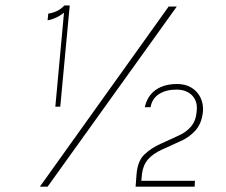

<svg xmlns="http://www.w3.org/2000/svg" viewBox="-20 -700 848 720"><path d="M221.5 -679.5H241.5L206 -300H187.5L220 -652.5Q206 -641 189.5 -633.5Q173 -626 158.5 -624L161 -649Q177 -651 193 -658.5Q209 -666 221.5 -679.5ZM129.5 0 612.5 -675.5H643L158.5 0ZM512.5 -48 510 -22H711L710 0H488.5L492 -46Q496 -97 522 -121.2Q548 -145.5 582 -160.5L648.5 -191Q678.5 -204 696.8 -226Q715 -248 717.5 -282Q722 -319 701 -341.5Q680 -364 641.5 -364Q603 -364 576.8 -347.5Q550.5 -331 544.5 -298H523Q528.5 -324 543.5 -343.5Q558.5 -363 583.8 -374Q609 -385 644 -385Q676 -385 698.5 -371Q721 -357 732.2 -333.2Q743.5 -309.5 741 -280.5Q736 -235.5 711.8 -209.5Q687.5 -183.5 656.5 -170.5L587.5 -139Q554 -124 535.2 -102.5Q516.5 -81 512.5 -48Z"/></svg>

Font: Karla ExtraLight
Style: Italic
Weight: 250
Italic angle: -8°
Designer: Jonathan Pinhorn
Version: Version 2.004;gftools[0.9.33]